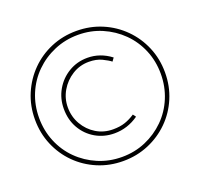

<svg xmlns="http://www.w3.org/2000/svg" viewBox="-124 -845 1034 992"><g transform="rotate(-20 393.0 -349.5)"><path d="M392 8Q317 8 252 -19.5Q187 -47 138.5 -95.5Q90 -144 62.5 -209Q35 -274 35 -349Q35 -424 62.5 -489Q90 -554 138.5 -603Q187 -652 252 -679.5Q317 -707 392 -707Q467 -707 532 -679.5Q597 -652 646 -603Q695 -554 722.5 -489Q750 -424 750 -349Q750 -274 722.5 -209Q695 -144 646 -95.5Q597 -47 532 -19.5Q467 8 392 8ZM393 -14Q463 -14 523.5 -40Q584 -66 630 -111.5Q676 -157 701.5 -218.5Q727 -280 727 -350Q727 -420 701.5 -481Q676 -542 630 -587.5Q584 -633 523.5 -659Q463 -685 393 -685Q323 -685 262 -659Q201 -633 155 -587.5Q109 -542 83.5 -481Q58 -420 58 -350Q58 -280 83.5 -218.5Q109 -157 155 -111.5Q201 -66 262 -40Q323 -14 393 -14ZM398 -142Q341 -142 294.5 -169Q248 -196 221 -243Q194 -290 194 -350Q194 -407 221 -454Q248 -501 294.5 -529Q341 -557 398 -557Q468 -557 527 -512L514 -494Q499 -506 469 -520.5Q439 -535 398 -535Q348 -535 306.5 -509Q265 -483 240.5 -441Q216 -399 216 -350Q216 -299 240.5 -256.5Q265 -214 306 -189Q347 -164 398 -164Q436 -164 464 -173.5Q492 -183 519 -201L531 -185Q470 -142 398 -142Z"/></g></svg>

Font: Lexend Thin
Style: Regular
Weight: 100
Designer: Bonnie Shaver-Troup, Thomas Jockin
Foundry: Lexend
Version: Version 1.007; ttfautohint (v1.8.3)